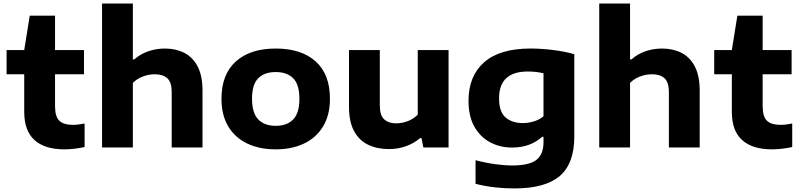

<svg xmlns="http://www.w3.org/2000/svg" viewBox="-20 -828 4491 1078"><path d="M341 10.5Q231.5 10.5 173.8 -41.5Q116 -93.5 116 -200V-411H17V-547H116L147 -740H289V-547H451.5V-411H289V-232.5Q289 -173 313.2 -150Q337.5 -127 390 -127Q416.5 -127 455 -134.5V-2.5Q430 3 400 6.8Q370 10.5 341 10.5Z M553 0V-808H726V-494.5H734Q768 -525 812.8 -540.2Q857.5 -555.5 906 -555.5Q966.5 -555.5 1014.2 -531.5Q1062 -507.5 1089.5 -455.2Q1117 -403 1117 -319V0H944V-309.5Q944 -367 919 -389Q894 -411 849.5 -411Q815 -411 782 -398.5Q749 -386 726 -362.5V0Z M1528 10.5Q1436.5 10.5 1368 -22.2Q1299.5 -55 1261.5 -118.2Q1223.5 -181.5 1223.5 -273.5Q1223.5 -410.5 1304.2 -483Q1385 -555.5 1528 -555.5Q1671.5 -555.5 1752 -483.5Q1832.5 -411.5 1832.5 -273.5Q1832.5 -182.5 1794.5 -119Q1756.5 -55.5 1688 -22.5Q1619.5 10.5 1528 10.5ZM1528 -121.5Q1591 -121.5 1626 -157.2Q1661 -193 1661 -273Q1661 -354 1626 -388.8Q1591 -423.5 1528 -423.5Q1465 -423.5 1430 -388.8Q1395 -354 1395 -274Q1395 -193.5 1430 -157.5Q1465 -121.5 1528 -121.5Z M2164 9Q2097.5 9 2047 -15.2Q1996.5 -39.5 1968 -91.8Q1939.5 -144 1939.5 -228V-547H2112.5V-237Q2112.5 -180 2137.2 -157.8Q2162 -135.5 2204 -135.5Q2237 -135.5 2269.8 -148Q2302.5 -160.5 2325.5 -184.5V-547H2498.5V0H2357L2346.5 -53H2339.5Q2264.5 9 2164 9Z M2868 230Q2814.5 230 2759.5 224Q2704.5 218 2650 204V71.5Q2707 86.5 2760.2 93.8Q2813.5 101 2855.5 101Q2951.5 101 2991.5 69.8Q3031.5 38.5 3031.5 -28.5V-60H3023.5Q2992.5 -31 2950 -15.2Q2907.5 0.5 2854.5 0.5Q2788 0.5 2732.5 -28.8Q2677 -58 2643.8 -116.2Q2610.5 -174.5 2610.5 -262Q2610.5 -401 2698.2 -478.2Q2786 -555.5 2958 -555.5Q3019.5 -555.5 3085.8 -547.2Q3152 -539 3204.5 -523.5V-61.5Q3204.5 90.5 3122.8 160.2Q3041 230 2868 230ZM2915 -137Q2945.5 -137 2976.2 -146Q3007 -155 3031.5 -175V-416.5Q3014 -421 2991.5 -423.8Q2969 -426.5 2943 -426.5Q2782 -426.5 2782 -275.5Q2782 -199.5 2819 -168.2Q2856 -137 2915 -137Z M3344.5 0V-808H3517.5V-494.5H3525.5Q3559.5 -525 3604.2 -540.2Q3649 -555.5 3697.5 -555.5Q3758 -555.5 3805.8 -531.5Q3853.5 -507.5 3881 -455.2Q3908.5 -403 3908.5 -319V0H3735.5V-309.5Q3735.5 -367 3710.5 -389Q3685.5 -411 3641 -411Q3606.5 -411 3573.5 -398.5Q3540.5 -386 3517.5 -362.5V0Z M4314 10.5Q4204.5 10.5 4146.8 -41.5Q4089 -93.5 4089 -200V-411H3990V-547H4089L4120 -740H4262V-547H4424.5V-411H4262V-232.5Q4262 -173 4286.2 -150Q4310.5 -127 4363 -127Q4389.5 -127 4428 -134.5V-2.5Q4403 3 4373 6.8Q4343 10.5 4314 10.5Z"/></svg>

Font: Encode Sans Expanded Expanded
Style: Bold
Weight: 700
Width: 7
Designer: Multiple Designers
Foundry: Impallari Type
Version: Version 3.000; ttfautohint (v1.8.3) -l 8 -r 50 -G 200 -x 14 